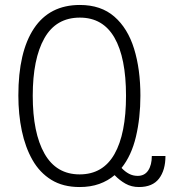

<svg xmlns="http://www.w3.org/2000/svg" viewBox="-20 -744 697 774"><path d="M301 10Q234 10 187 -19Q140 -48 111 -99Q82 -150 68 -216.5Q54 -283 54 -359Q54 -535 117 -629.5Q180 -724 302 -724Q387 -724 441 -677Q495 -630 520.5 -547.5Q546 -465 546 -358Q546 -269 528 -193Q510 -117 470 -67Q484 -52 500 -43.5Q516 -35 535 -35Q563 -35 577.5 -57Q592 -79 592 -115H647Q647 -58 621 -24Q595 10 540 10Q510 10 486 -3.5Q462 -17 442 -38Q415 -15 380 -2.5Q345 10 301 10ZM301 -41Q395 -41 441.5 -123Q488 -205 488 -358Q488 -511 441.5 -592Q395 -673 302 -673Q206 -673 159 -590Q112 -507 112 -358Q112 -208 159.5 -124.5Q207 -41 301 -41Z"/></svg>

Font: Noto Sans Georgian Condensed Light
Style: Regular
Weight: 300
Width: 3
Designer: Monotype Design Team, Akaki Razmadze
Foundry: Google LLC
Version: Version 2.005; ttfautohint (v1.8.4.7-5d5b)